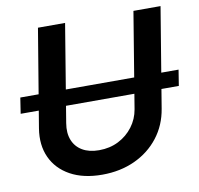

<svg xmlns="http://www.w3.org/2000/svg" viewBox="-81 -813 943 909"><g transform="rotate(-10 390.0 -359.0)"><path d="M780.3 -416.5 768.1 -340.3H7.8L19.5 -416.5ZM338.9 10.7Q248.5 10.7 186 -23.7Q123.5 -58.1 95.9 -118.7Q68.4 -179.2 81.1 -257.3L159.2 -727.5H289.6L212.4 -259.3Q204.6 -212.9 218.3 -178.5Q231.9 -144 264.2 -125Q296.4 -106 344.2 -106Q396 -106 437.7 -127.2Q479.5 -148.4 507.1 -185.1Q534.7 -221.7 542.5 -267.6L618.2 -727.5H748.5L669.4 -248.5Q656.7 -170.4 611.3 -112.1Q565.9 -53.7 495.8 -21.5Q425.8 10.7 338.9 10.7Z"/></g></svg>

Font: Inter SemiBold
Style: Italic
Weight: 600
Italic angle: -9.3988°
Designer: Rasmus Andersson
Foundry: rsms
Version: Version 4.001;git-66647c0bb